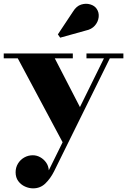

<svg xmlns="http://www.w3.org/2000/svg" viewBox="-26 -746 680 1027"><path d="M267 -434 410.5 -156 314 24.5 69 -434H-6V-460H363.5V-434ZM634 -460V-434H561.5L263 171Q243.5 209.5 216.5 235.5Q189.5 261.5 151 261.5Q129.5 261.5 107.8 251.8Q86 242 71.8 222.8Q57.5 203.5 57.5 175.5Q57.5 150 70 129.2Q82.5 108.5 103.5 96.5Q124.5 84.5 149.5 84.5Q170.5 84.5 189.2 95Q208 105.5 220.8 123.5Q233.5 141.5 235 165L530 -434H436.5V-460ZM296 -544.5 283.5 -562 364.5 -684Q382.5 -713.5 408 -721.5Q433.5 -729.5 456.8 -722.5Q480 -715.5 491 -699Q504.5 -679.5 501.8 -654.5Q499 -629.5 481.5 -609.2Q464 -589 432.5 -582.5Z"/></svg>

Font: Bodoni Moda 9pt ExtraBold
Style: Regular
Weight: 800
Designer: Owen Earl
Foundry: indestructible type
Version: Version 2.005